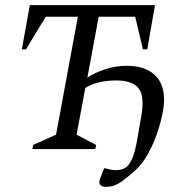

<svg xmlns="http://www.w3.org/2000/svg" viewBox="-20 -580 735 747"><path d="M106 0 109 -16 198 -56 283 -515H158L81 -388H65L96 -560H583L553 -388H536L506 -515H364L320 -278Q348 -297 389 -310.5Q430 -324 473 -324Q553 -324 591 -279Q629 -234 614 -147Q606 -104 590.5 -59.5Q575 -15 553.5 22.5Q532 60 506 83Q476 110 457 123.5Q438 137 423.5 142Q409 147 391 147Q380 147 372.5 141.5Q365 136 367 123Q368 120 370.5 112.5Q373 105 385 75H390Q404 79 412.5 80.5Q421 82 432 82Q450 82 465.5 74Q481 66 493.5 39Q506 12 515 -44L530 -130Q543 -205 519.5 -236Q496 -267 431 -267Q399 -267 368.5 -260.5Q338 -254 312 -238L278 -56L354 -16L351 0Z"/></svg>

Font: Spectral SC
Style: Italic
Weight: 400
Italic angle: -10°
Designer: Jean-Baptiste Levee
Foundry: Production Type
Version: Version 2.001